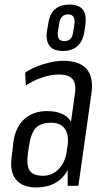

<svg xmlns="http://www.w3.org/2000/svg" viewBox="-20 -813 468 840"><path d="M276 -178 308 -404Q314 -448 297 -467.5Q280 -487 238 -487Q203 -487 164.5 -474Q126 -461 93 -439L90 -495Q113 -511 142 -522.5Q171 -534 201 -540.5Q231 -547 257 -547Q328 -547 359 -511Q390 -475 380 -404L323 0H276ZM138 7Q78 7 50 -27.5Q22 -62 31 -126L39 -194Q48 -257 86.5 -292Q125 -327 186 -327Q251 -327 281.5 -293Q312 -259 303 -195L293 -127Q284 -62 243.5 -27.5Q203 7 138 7ZM169 -44Q208 -44 236 -72.5Q264 -101 271 -145L276 -177Q282 -225 263 -250.5Q244 -276 203 -276Q158 -276 136.5 -253Q115 -230 107 -175L102 -143Q95 -89 110 -66.5Q125 -44 169 -44ZM255 -590Q215 -590 197.5 -611.5Q180 -633 185 -675L191 -708Q196 -751 220 -772Q244 -793 284 -793Q324 -793 341.5 -772Q359 -751 354 -708L349 -675Q343 -633 319 -611.5Q295 -590 255 -590ZM262 -633Q278 -633 288 -643Q298 -653 300 -673L306 -710Q308 -730 301 -740Q294 -750 278 -750Q261 -750 251.5 -740Q242 -730 239 -710L233 -673Q231 -653 238 -643Q245 -633 262 -633Z"/></svg>

Font: Pathway Extreme Condensed Light
Style: Italic
Weight: 300
Width: 3
Italic angle: -8°
Version: Version 1.001;gftools[0.9.26]